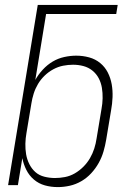

<svg xmlns="http://www.w3.org/2000/svg" viewBox="-20 -755 540 783"><path d="M216 8Q188 8 163 1Q138 -6 118.5 -22.5Q99 -39 87.5 -62Q76 -85 71 -110L53 0H13L134 -735H460L454 -698H168L124 -429Q136 -451 154.5 -471Q173 -491 195 -504Q217 -517 242 -522.5Q267 -528 291 -528Q318 -528 343.5 -521Q369 -514 388.5 -498Q408 -482 419.5 -459.5Q431 -437 435.5 -411.5Q440 -386 439 -359Q438 -332 433 -305L413 -185Q409 -161 402 -137Q395 -113 382.5 -90.5Q370 -68 352 -48.5Q334 -29 311.5 -16Q289 -3 264.5 2.5Q240 8 216 8ZM204 -29Q224 -29 245 -33Q266 -37 285 -48Q304 -59 320 -75Q336 -91 347 -110Q358 -129 364.5 -149.5Q371 -170 374 -191L394 -311Q398 -332 398.5 -354Q399 -376 395.5 -397Q392 -418 382.5 -436Q373 -454 357 -467Q341 -480 320.5 -485.5Q300 -491 278 -491Q258 -491 237.5 -487Q217 -483 197.5 -472.5Q178 -462 162 -446.5Q146 -431 135 -412.5Q124 -394 117.5 -373.5Q111 -353 108 -333L88 -213Q84 -191 83.5 -169Q83 -147 86.5 -126Q90 -105 99.5 -86Q109 -67 124 -53.5Q139 -40 160.5 -34.5Q182 -29 204 -29Z"/></svg>

Font: Iosevka Extralight
Style: Italic
Weight: 200
Italic angle: -9°
Monospace: yes
Designer: Belleve Invis
Foundry: Belleve Invis
Version: Version 32.5.0; ttfautohint (v1.8.4)